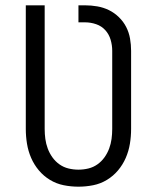

<svg xmlns="http://www.w3.org/2000/svg" viewBox="-20 -690 590 722"><path d="M275 12Q247 12 219.5 6.5Q192 1 168 -13.5Q144 -28 126 -49.5Q108 -71 97 -96.5Q86 -122 81.5 -149.5Q77 -177 77 -205V-670H148V-205Q148 -186 150.5 -167.5Q153 -149 159.5 -131.5Q166 -114 177 -98.5Q188 -83 203.5 -72Q219 -61 237.5 -56.5Q256 -52 275 -52Q294 -52 312.5 -56.5Q331 -61 346.5 -72Q362 -83 373 -98.5Q384 -114 390.5 -131.5Q397 -149 399.5 -167.5Q402 -186 402 -205V-499Q402 -520 396 -540.5Q390 -561 376 -576.5Q362 -592 341.5 -599Q321 -606 300 -606H275V-670H300Q323 -670 346 -666Q369 -662 389.5 -652Q410 -642 427 -625.5Q444 -609 454.5 -588.5Q465 -568 469 -545Q473 -522 473 -499V-205Q473 -177 468.5 -149.5Q464 -122 453 -96.5Q442 -71 424 -49.5Q406 -28 382 -13.5Q358 1 330.5 6.5Q303 12 275 12Z"/></svg>

Font: Lode Term
Style: Regular
Weight: 400
Monospace: yes
Designer: Belleve Invis
Foundry: Belleve Invis
Version: Version 29.2.0